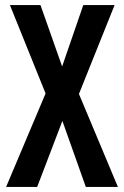

<svg xmlns="http://www.w3.org/2000/svg" viewBox="-20 -734 486 754"><path d="M443 0H317L225 -259L126 0H4L159 -367L19 -714H139L224 -473L307 -714H430L290 -365Z"/></svg>

Font: Noto Sans Lao ExtraCondensed SemiBold
Style: Regular
Weight: 600
Width: 2
Designer: Monotype Design Team
Foundry: Monotype Imaging Inc.
Version: Version 2.003; ttfautohint (v1.8.4.7-5d5b)